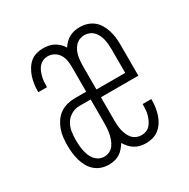

<svg xmlns="http://www.w3.org/2000/svg" viewBox="-128 -644 756 769"><g transform="rotate(-30 250.0 -260.0)"><path d="M163 8Q146 8 129.5 2.5Q113 -3 100 -14.5Q87 -26 78.5 -41.5Q70 -57 65.5 -73.5Q61 -90 59 -107Q57 -124 57 -142Q57 -160 59 -178Q61 -196 67 -213Q73 -230 83.5 -245.5Q94 -261 109 -271.5Q124 -282 142 -286.5Q160 -291 178 -291H230V-405Q230 -420 227.5 -435Q225 -450 217 -463Q209 -476 195.5 -483.5Q182 -491 167 -491Q155 -491 145 -486.5Q135 -482 127.5 -474Q120 -466 115.5 -455.5Q111 -445 108 -434Q105 -423 104 -412Q103 -401 103 -390V-385H63V-392Q63 -408 65.5 -424Q68 -440 73 -455Q78 -470 86.5 -484Q95 -498 107 -508.5Q119 -519 135 -523.5Q151 -528 167 -528Q179 -528 192 -525.5Q205 -523 216 -517Q227 -511 236.5 -502Q246 -493 252 -482Q259 -493 268 -502Q277 -511 288 -517Q299 -523 311.5 -525.5Q324 -528 337 -528Q353 -528 369.5 -523Q386 -518 399 -507.5Q412 -497 420.5 -482.5Q429 -468 434 -452Q439 -436 441 -419.5Q443 -403 443 -386V-242H270V-134Q270 -122 271 -110.5Q272 -99 274.5 -88Q277 -77 282 -66Q287 -55 294.5 -46.5Q302 -38 313 -33.5Q324 -29 336 -29Q347 -29 357.5 -33Q368 -37 375.5 -45.5Q383 -54 388 -64.5Q393 -75 396 -85.5Q399 -96 400 -107.5Q401 -119 401 -130V-135H441V-128Q441 -112 438.5 -96Q436 -80 431 -64.5Q426 -49 417 -35Q408 -21 395.5 -11Q383 -1 367.5 3.5Q352 8 336 8Q322 8 309 5Q296 2 284.5 -5Q273 -12 264 -22Q255 -32 249 -43Q242 -32 233.5 -22Q225 -12 214 -5Q203 2 190 5Q177 8 163 8ZM270 -278H403V-386Q403 -398 402 -409.5Q401 -421 398.5 -432.5Q396 -444 391 -454.5Q386 -465 378 -473.5Q370 -482 359 -486.5Q348 -491 337 -491Q325 -491 314 -486.5Q303 -482 295 -473.5Q287 -465 282 -454.5Q277 -444 274.5 -432.5Q272 -421 271 -409.5Q270 -398 270 -386ZM163 -29Q176 -29 187.5 -34.5Q199 -40 206.5 -50Q214 -60 218.5 -72Q223 -84 225.5 -96Q228 -108 229 -120.5Q230 -133 230 -146V-255H178Q158 -255 140.5 -245Q123 -235 113 -218.5Q103 -202 100 -182.5Q97 -163 97 -143Q97 -131 98 -118.5Q99 -106 101.5 -94Q104 -82 108.5 -70.5Q113 -59 121 -49.5Q129 -40 140 -34.5Q151 -29 163 -29Z"/></g></svg>

Font: Iosevka Extralight
Style: Regular
Weight: 200
Monospace: yes
Designer: Belleve Invis
Foundry: Belleve Invis
Version: Version 32.0.1; ttfautohint (v1.8.4)